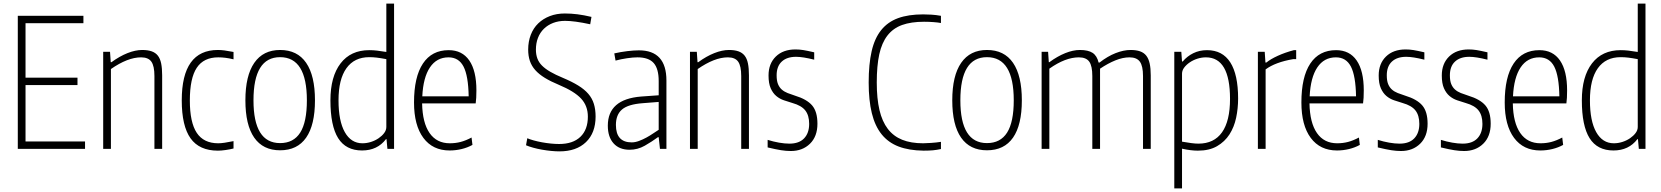

<svg xmlns="http://www.w3.org/2000/svg" viewBox="-20 -828 9241 1068"><path d="M79 -740H444V-699H122V-396H411V-355H122V-41H453V0H79Z M554 -540H592L596 -482H600Q645 -515 689 -532.5Q733 -550 771 -550Q802 -550 823.5 -542.5Q845 -535 858 -518.5Q871 -502 876.5 -475Q882 -448 882 -409V0H839V-405Q839 -461 822 -485Q805 -509 765 -509Q727 -509 685 -492.5Q643 -476 597 -444V0H554Z M1192 10Q1089 10 1040 -58.5Q991 -127 991 -270Q991 -550 1192 -550Q1209 -550 1228.5 -547.5Q1248 -545 1279 -539V-498Q1254 -504 1234 -506.5Q1214 -509 1194 -509Q1113 -509 1074.5 -451Q1036 -393 1036 -269Q1036 -147 1074.5 -89Q1113 -31 1194 -31Q1222 -31 1279 -43V-2Q1259 3 1235 6.5Q1211 10 1192 10Z M1538 8Q1443 8 1394 -62.5Q1345 -133 1345 -270Q1345 -407 1394.5 -478.5Q1444 -550 1538 -550Q1634 -550 1683 -478.5Q1732 -407 1732 -270Q1732 -133 1683 -62.5Q1634 8 1538 8ZM1538 -32Q1613 -32 1650 -90.5Q1687 -149 1687 -270Q1687 -510 1538 -510Q1390 -510 1390 -270Q1390 -32 1538 -32Z M1994 9Q1904 9 1861 -59.5Q1818 -128 1818 -270Q1818 -402 1874.5 -475.5Q1931 -549 2034 -549Q2056 -549 2077 -546.5Q2098 -544 2129 -539V-808H2172V0H2135L2130 -54H2127Q2079 9 1994 9ZM1996 -31Q2020 -31 2043.5 -38.5Q2067 -46 2086 -59Q2105 -72 2117 -88Q2129 -104 2129 -122V-499Q2097 -505 2076 -507.5Q2055 -510 2034 -510Q1951 -510 1907 -448.5Q1863 -387 1863 -270Q1863 -155 1898 -93Q1933 -31 1996 -31Z M2481 9Q2387 9 2335 -61Q2283 -131 2283 -258Q2283 -400 2332.5 -474.5Q2382 -549 2476 -549Q2551 -549 2590.5 -491.5Q2630 -434 2630 -325Q2630 -300 2629 -284.5Q2628 -269 2626 -253H2328Q2330 -145 2369.5 -88Q2409 -31 2482 -31Q2514 -31 2542.5 -38.5Q2571 -46 2603 -63L2608 -22Q2581 -7 2548 1Q2515 9 2481 9ZM2475 -509Q2409 -509 2371.5 -453Q2334 -397 2329 -292H2587Q2585 -406 2558.5 -457.5Q2532 -509 2475 -509Z M3092 14Q3071 14 3045.5 11.5Q3020 9 2994.5 4.5Q2969 0 2945.5 -6.5Q2922 -13 2906 -20L2913 -59Q2927 -53 2948.5 -47Q2970 -41 2994.5 -36.5Q3019 -32 3044 -29.5Q3069 -27 3090 -27Q3167 -27 3208.5 -67Q3250 -107 3250 -179Q3250 -239 3212.5 -279.5Q3175 -320 3089 -356Q3043 -375 3010.5 -395Q2978 -415 2957.5 -438Q2937 -461 2927.5 -489Q2918 -517 2918 -552Q2918 -597 2932.5 -634.5Q2947 -672 2974 -698Q3001 -724 3038.5 -738.5Q3076 -753 3122 -753Q3157 -753 3192.5 -748.5Q3228 -744 3270 -734L3263 -693Q3175 -712 3123 -712Q3087 -712 3057 -700.5Q3027 -689 3005.5 -668Q2984 -647 2972.5 -617.5Q2961 -588 2961 -552Q2961 -525 2969 -503Q2977 -481 2995 -463Q3013 -445 3041.5 -428.5Q3070 -412 3111 -395Q3161 -374 3196 -352.5Q3231 -331 3252.5 -306Q3274 -281 3283.5 -250Q3293 -219 3293 -180Q3293 -89 3239.5 -37.5Q3186 14 3092 14Z M3482 5Q3425 5 3393 -30.5Q3361 -66 3361 -129Q3361 -276 3546 -291L3644 -298V-377Q3644 -446 3616 -477.5Q3588 -509 3526 -509Q3501 -509 3467.5 -504Q3434 -499 3404 -491L3397 -531Q3432 -539 3469 -543.5Q3506 -548 3534 -548Q3687 -548 3687 -380V0H3651L3644 -65H3640Q3606 -40 3566.5 -17.5Q3527 5 3482 5ZM3494 -36Q3513 -36 3534.5 -44Q3556 -52 3576 -63Q3596 -74 3613.5 -86Q3631 -98 3644 -106V-261L3555 -254Q3474 -248 3440 -219Q3406 -190 3406 -133Q3406 -36 3494 -36Z M3818 -540H3856L3860 -482H3864Q3909 -515 3953 -532.5Q3997 -550 4035 -550Q4066 -550 4087.5 -542.5Q4109 -535 4122 -518.5Q4135 -502 4140.5 -475Q4146 -448 4146 -409V0H4103V-405Q4103 -461 4086 -485Q4069 -509 4029 -509Q3991 -509 3949 -492.5Q3907 -476 3861 -444V0H3818Z M4379 12Q4353 12 4324.5 7.5Q4296 3 4250 -8V-50Q4282 -40 4313.5 -34.5Q4345 -29 4371 -29Q4425 -29 4453 -58.5Q4481 -88 4481 -139Q4481 -186 4459.5 -213.5Q4438 -241 4388 -255Q4365 -262 4341 -270Q4317 -278 4298 -294Q4279 -310 4267 -337Q4255 -364 4255 -408Q4255 -474 4295.5 -513.5Q4336 -553 4405 -553Q4427 -553 4448.5 -549.5Q4470 -546 4509 -537V-496Q4446 -512 4408 -512Q4357 -512 4328.5 -485.5Q4300 -459 4300 -409Q4300 -379 4307.5 -360.5Q4315 -342 4328.5 -330Q4342 -318 4361 -310.5Q4380 -303 4402 -296Q4468 -276 4497.5 -241.5Q4527 -207 4527 -140Q4527 -69 4485.5 -28.5Q4444 12 4379 12Z M5117 10Q5036 9 4978.5 -13Q4921 -35 4884 -81Q4847 -127 4829.5 -198.5Q4812 -270 4812 -369Q4812 -471 4828.5 -543Q4845 -615 4881.5 -660.5Q4918 -706 4975.5 -727Q5033 -748 5115 -748Q5136 -748 5161 -746.5Q5186 -745 5214 -740V-700Q5199 -703 5173 -705Q5147 -707 5120 -707Q5048 -707 4998 -689Q4948 -671 4916.5 -630.5Q4885 -590 4871 -526Q4857 -462 4857 -369Q4857 -280 4872 -216Q4887 -152 4918.5 -111Q4950 -70 4998.5 -50.5Q5047 -31 5115 -31Q5129 -31 5159 -33Q5189 -35 5214 -39V1Q5191 6 5170 8Q5149 10 5117 10Z M5470 8Q5375 8 5326 -62.5Q5277 -133 5277 -270Q5277 -407 5326.5 -478.5Q5376 -550 5470 -550Q5566 -550 5615 -478.5Q5664 -407 5664 -270Q5664 -133 5615 -62.5Q5566 8 5470 8ZM5470 -32Q5545 -32 5582 -90.5Q5619 -149 5619 -270Q5619 -510 5470 -510Q5322 -510 5322 -270Q5322 -32 5470 -32Z M5774 -540H5810L5814 -482H5817Q5862 -515 5905.5 -532.5Q5949 -550 5987 -550Q6033 -550 6057.5 -534Q6082 -518 6091 -480H6096Q6141 -515 6185.5 -532.5Q6230 -550 6269 -550Q6300 -550 6321.5 -542.5Q6343 -535 6356 -518.5Q6369 -502 6375 -475Q6381 -448 6381 -409V0H6338V-405Q6338 -461 6320.5 -485Q6303 -509 6263 -509Q6226 -509 6185 -492.5Q6144 -476 6099 -446V0H6056V-405Q6056 -461 6039 -485Q6022 -509 5981 -509Q5906 -509 5817 -446V0H5774Z M6512 -540H6551L6555 -486H6559Q6583 -515 6617.5 -532Q6652 -549 6694 -549Q6780 -549 6823.5 -481Q6867 -413 6867 -280Q6867 -225 6856 -173Q6845 -121 6819 -80.5Q6793 -40 6750 -15Q6707 10 6643 10Q6604 10 6555 -1V220H6512ZM6646 -29Q6733 -29 6777.5 -92Q6822 -155 6822 -278Q6822 -509 6688 -509Q6664 -509 6640.5 -501.5Q6617 -494 6598 -481Q6579 -468 6567 -452Q6555 -436 6555 -418V-40Q6584 -35 6606.5 -32Q6629 -29 6646 -29Z M6977 -540H7015L7019 -480H7024Q7047 -499 7087.5 -517.5Q7128 -536 7177 -549H7190V-499H7173Q7074 -482 7020 -442V0H6977Z M7417 9Q7323 9 7271 -61Q7219 -131 7219 -258Q7219 -400 7268.5 -474.5Q7318 -549 7412 -549Q7487 -549 7526.5 -491.5Q7566 -434 7566 -325Q7566 -300 7565 -284.5Q7564 -269 7562 -253H7264Q7266 -145 7305.5 -88Q7345 -31 7418 -31Q7450 -31 7478.5 -38.5Q7507 -46 7539 -63L7544 -22Q7517 -7 7484 1Q7451 9 7417 9ZM7411 -509Q7345 -509 7307.5 -453Q7270 -397 7265 -292H7523Q7521 -406 7494.5 -457.5Q7468 -509 7411 -509Z M7773 12Q7747 12 7718.5 7.5Q7690 3 7644 -8V-50Q7676 -40 7707.5 -34.5Q7739 -29 7765 -29Q7819 -29 7847 -58.5Q7875 -88 7875 -139Q7875 -186 7853.5 -213.5Q7832 -241 7782 -255Q7759 -262 7735 -270Q7711 -278 7692 -294Q7673 -310 7661 -337Q7649 -364 7649 -408Q7649 -474 7689.5 -513.5Q7730 -553 7799 -553Q7821 -553 7842.5 -549.5Q7864 -546 7903 -537V-496Q7840 -512 7802 -512Q7751 -512 7722.5 -485.5Q7694 -459 7694 -409Q7694 -379 7701.5 -360.5Q7709 -342 7722.5 -330Q7736 -318 7755 -310.5Q7774 -303 7796 -296Q7862 -276 7891.5 -241.5Q7921 -207 7921 -140Q7921 -69 7879.5 -28.5Q7838 12 7773 12Z M8124 12Q8098 12 8069.5 7.5Q8041 3 7995 -8V-50Q8027 -40 8058.5 -34.5Q8090 -29 8116 -29Q8170 -29 8198 -58.5Q8226 -88 8226 -139Q8226 -186 8204.5 -213.5Q8183 -241 8133 -255Q8110 -262 8086 -270Q8062 -278 8043 -294Q8024 -310 8012 -337Q8000 -364 8000 -408Q8000 -474 8040.5 -513.5Q8081 -553 8150 -553Q8172 -553 8193.5 -549.5Q8215 -546 8254 -537V-496Q8191 -512 8153 -512Q8102 -512 8073.5 -485.5Q8045 -459 8045 -409Q8045 -379 8052.5 -360.5Q8060 -342 8073.5 -330Q8087 -318 8106 -310.5Q8125 -303 8147 -296Q8213 -276 8242.5 -241.5Q8272 -207 8272 -140Q8272 -69 8230.5 -28.5Q8189 12 8124 12Z M8548 9Q8454 9 8402 -61Q8350 -131 8350 -258Q8350 -400 8399.5 -474.5Q8449 -549 8543 -549Q8618 -549 8657.5 -491.5Q8697 -434 8697 -325Q8697 -300 8696 -284.5Q8695 -269 8693 -253H8395Q8397 -145 8436.5 -88Q8476 -31 8549 -31Q8581 -31 8609.5 -38.5Q8638 -46 8670 -63L8675 -22Q8648 -7 8615 1Q8582 9 8548 9ZM8542 -509Q8476 -509 8438.5 -453Q8401 -397 8396 -292H8654Q8652 -406 8625.5 -457.5Q8599 -509 8542 -509Z M8955 9Q8865 9 8822 -59.5Q8779 -128 8779 -270Q8779 -402 8835.5 -475.5Q8892 -549 8995 -549Q9017 -549 9038 -546.5Q9059 -544 9090 -539V-808H9133V0H9096L9091 -54H9088Q9040 9 8955 9ZM8957 -31Q8981 -31 9004.5 -38.5Q9028 -46 9047 -59Q9066 -72 9078 -88Q9090 -104 9090 -122V-499Q9058 -505 9037 -507.5Q9016 -510 8995 -510Q8912 -510 8868 -448.5Q8824 -387 8824 -270Q8824 -155 8859 -93Q8894 -31 8957 -31Z"/></svg>

Font: Encode Sans Compressed
Style: ExtraLight
Weight: 200
Designer: Pablo Impallari, Andres Torresi
Foundry: Pablo Impallari, Andres Torresi
Version: Version 1.000; ttfautohint (v1.00) -l 8 -r 50 -G 200 -x 14 -